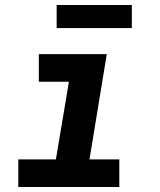

<svg xmlns="http://www.w3.org/2000/svg" viewBox="-20 -746 640 766"><path d="M53 0V-110H203L255 -420H135V-530H406L337 -110H456V0ZM506 -634H206V-726H506Z"/></svg>

Font: Iosevka Slab XBdExObl
Style: Regular
Weight: 800
Width: 7
Italic angle: -9°
Monospace: yes
Designer: Belleve Invis
Foundry: Belleve Invis
Version: Version 11.1.0; ttfautohint (v1.8.3)